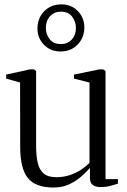

<svg xmlns="http://www.w3.org/2000/svg" viewBox="-20 -826 567 856"><path d="M428.5 8Q406.5 8 393.8 -1.2Q381 -10.5 381 -33V-77.5Q365.5 -59.5 342.2 -39Q319 -18.5 288.2 -4.2Q257.5 10 219 10Q138 10 104 -32.5Q70 -75 70 -171L69.5 -458L7.5 -475.5V-493.5L115 -517H131L141 -509.5V-176Q141 -132.5 148 -101.2Q155 -70 174.2 -53Q193.5 -36 230.5 -36Q263 -36 290.8 -45.2Q318.5 -54.5 340.8 -69Q363 -83.5 379 -100V-458L310 -475.5V-493.5L424.5 -517H439.5L450.5 -509.5V-27.5H506L505.5 -7Q490 -2 471.2 3Q452.5 8 428.5 8ZM250 -596.5Q205 -596.5 176 -626.5Q147 -656.5 147 -698.5Q147 -745 177 -775.8Q207 -806.5 254 -806.5Q298.5 -806.5 327.2 -776.5Q356 -746.5 356 -704Q356 -658 326 -627.2Q296 -596.5 250 -596.5ZM251.5 -629.5Q281.5 -629.5 300 -649.8Q318.5 -670 318.5 -701.5Q318.5 -730 301.5 -752Q284.5 -774 251.5 -774Q222 -774 203.2 -753.8Q184.5 -733.5 184.5 -701.5Q184.5 -673 201.5 -651.2Q218.5 -629.5 251.5 -629.5Z"/></svg>

Font: Merriweather 120pt Light
Style: Regular
Weight: 300
Version: Version 2.100